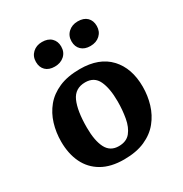

<svg xmlns="http://www.w3.org/2000/svg" viewBox="-181 -906 1004 1056"><g transform="rotate(-30 321.0 -378.0)"><path d="M304 15Q220 15 164 -17.5Q108 -50 80 -108Q52 -166 52 -243Q52 -301 68 -354Q84 -407 118 -448.5Q152 -490 207 -514Q262 -538 340 -538Q462 -538 527 -468.5Q592 -399 592 -281Q592 -224 576 -171Q560 -118 526 -76Q492 -34 437 -9.5Q382 15 304 15ZM315 -63Q364 -63 389 -94Q414 -125 423 -175Q432 -225 432 -280Q432 -363 409 -411.5Q386 -460 329 -460Q264 -460 238.5 -403Q213 -346 213 -240Q213 -156 237 -109.5Q261 -63 315 -63ZM377 -692Q377 -727 401 -749Q425 -771 461 -771Q499 -771 519.5 -751Q540 -731 540 -697Q540 -662 516.5 -640Q493 -618 455 -618Q419 -618 398 -638Q377 -658 377 -692ZM151 -692Q151 -727 174.5 -749Q198 -771 234 -771Q272 -771 293 -750.5Q314 -730 314 -697Q314 -661 290 -639.5Q266 -618 229 -618Q192 -618 171.5 -638Q151 -658 151 -692Z"/></g></svg>

Font: Literata 7pt
Style: Bold Italic
Weight: 700
Italic angle: -2°
Designer: Latin by Veronika Burian and Jose Scaglione. Greek by Irene Vlachou. Cyrillic by Vera Evstafieva
Foundry: TypeTogether
Version: Version 3.002